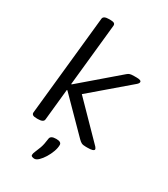

<svg xmlns="http://www.w3.org/2000/svg" viewBox="-234 -856 1035 1185"><g transform="rotate(30 284.0 -263.5)"><path d="M101 2Q79 2 71.5 -4Q64 -10 65 -20L139 -730Q141 -752 181 -752H189Q211 -752 218.5 -746.5Q226 -741 225 -730L179 -288H183L443 -511Q452 -519 461.5 -522Q471 -525 491 -525H509Q543 -525 542 -511Q542 -502 529 -491L267 -267L501 -28Q506 -22 507.5 -18.5Q509 -15 509 -12Q507 2 463 2H451Q430 2 420 -3Q410 -8 398 -20L178 -243H174L151 -20Q149 2 109 2ZM212 225Q205 225 196.5 222Q188 219 188 211Q188 200 195 185Q202 170 211.5 144Q221 118 226 76Q228 51 269 51Q306 51 306 73Q306 95 296.5 121Q287 147 272.5 170.5Q258 194 242 209.5Q226 225 212 225Z"/></g></svg>

Font: Asap Semi Expanded Semi Expanded Regular
Style: Italic
Weight: 400
Width: 6
Italic angle: -6°
Designer: Pablo Cosgaya
Foundry: Omnibus-Type
Version: Version 3.001; ttfautohint (v1.8.4.7-5d5b)